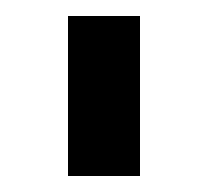

<svg xmlns="http://www.w3.org/2000/svg" viewBox="-20 -720 260 240"><path d="M65 -500V-700H155V-500Z"/></svg>

Font: Golos Text VF
Style: Regular
Weight: 400
Designer: A.Korolkova, Vitaly Kuzmin
Foundry: ParaType Ltd
Version: Version 2.003